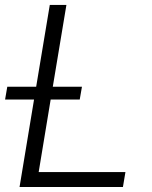

<svg xmlns="http://www.w3.org/2000/svg" viewBox="-27 -747 609 767"><path d="M127.5 -59.7 175.4 -349.4H291.5L300.4 -400.6H183.9L238.3 -727.3H171.9L117.5 -400.6H2.1L-6.7 -349.4H109L51.1 0H464.1L474.1 -59.7Z"/></svg>

Font: TID UI Light
Style: Italic
Weight: 300
Italic angle: -9.39999°
Designer: The TID Project Authors
Foundry: Bakken & Bæck
Version: Version 1.001;hotconv 1.0.109;makeotfexe 2.5.65596